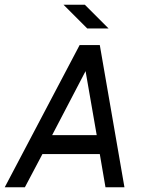

<svg xmlns="http://www.w3.org/2000/svg" viewBox="-20 -790 625 810"><path d="M348 -670H438L338 -770H248ZM341 -490 388 -220H200ZM425 0H505L401 -600H316L0 0H85L159 -140H401Z"/></svg>

Font: Gauge
Style: Italic
Weight: 400
Italic angle: -80°
Designer: Daniel Pimley
Foundry: Daniel Pimley
Version: Version 1.000;PS 001.001;hotconv 1.0.56